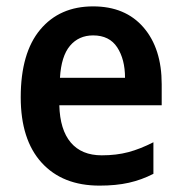

<svg xmlns="http://www.w3.org/2000/svg" viewBox="-20 -572 569 602"><path d="M272 -552Q373 -552 430 -486Q487 -420 487 -308V-242H166Q168 -165 202 -125Q236 -85 299 -85Q345 -85 382.5 -95Q420 -105 461 -126V-27Q424 -8 384 1Q344 10 292 10Q176 10 110.5 -62Q45 -134 45 -267Q45 -406 106 -479Q167 -552 272 -552ZM272 -461Q227 -461 199.5 -428.5Q172 -396 168 -328H372Q372 -386 347.5 -423.5Q323 -461 272 -461Z"/></svg>

Font: Noto Sans Gujarati SemiCondensed SemiBold
Style: Regular
Weight: 600
Width: 4
Designer: Jelle Bosma - Monotype Design Team, Universal Thirst
Foundry: Monotype Imaging Inc.
Version: Version 2.106; ttfautohint (v1.8.4.7-5d5b)